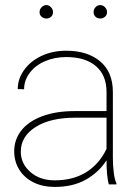

<svg xmlns="http://www.w3.org/2000/svg" viewBox="-20 -727 541 757"><path d="M163 -707Q173 -707 181 -698.5Q189 -690 189 -679Q189 -668 181.5 -661Q174 -654 163 -654Q152 -654 144 -661Q136 -668 136 -679Q136 -690 144 -698.5Q152 -707 163 -707ZM375 -707Q386 -707 394 -698.5Q402 -690 402 -679Q402 -668 394 -661Q386 -654 375 -654Q364 -654 356.5 -661Q349 -668 349 -679Q349 -690 356.5 -698.5Q364 -707 375 -707ZM241 -502Q195 -502 157 -485.5Q119 -469 97 -439.5Q75 -410 75 -375L50 -376Q50 -416 75 -451Q100 -486 143.5 -506.5Q187 -527 241 -527Q325 -527 375 -485Q425 -443 425 -364V-104Q425 -75 428.5 -47Q432 -19 439 -4V0H409Q400 -32 400 -95Q370 -48 319 -19Q268 10 196 10Q148 10 112 -8Q76 -26 56 -58Q36 -90 36 -131Q36 -177 64.5 -213Q93 -249 147 -269Q201 -289 275 -289H400V-365Q400 -430 358.5 -466Q317 -502 241 -502ZM400 -140V-263H277Q178 -263 120 -226Q62 -189 62 -129Q62 -82 99.5 -49Q137 -16 196 -16Q269 -16 320.5 -48.5Q372 -81 400 -140Z"/></svg>

Font: FreesentationVF
Style: Regular
Weight: 400
Designer: glyphs from Roboto by Christian Robertson / Hangul glyphs from Noto Sans CJK(Source Han Sans) by Jang Soo-young and Kang
Foundry: PT&
Version: Version 2.001;Glyphs 3.3.1 (3343)